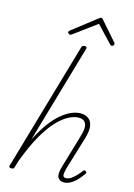

<svg xmlns="http://www.w3.org/2000/svg" viewBox="-177 -1339 1007 1442"><g transform="rotate(15 326.0 -618.5)"><path d="M470 15Q453 15 441 8.5Q429 2 422.5 -11.5Q416 -25 417.5 -46Q419 -67 428 -97L501 -345Q525 -418 511.5 -451Q498 -484 455 -484Q423 -484 382 -464.5Q341 -445 294 -397.5Q247 -350 198 -265.5Q149 -181 101 -53L85 0Q83 8 78.5 11.5Q74 15 64 15Q53 15 48 11Q43 7 45 0L335 -1000Q338 -1008 343 -1011.5Q348 -1015 358 -1015Q367 -1015 372 -1011Q377 -1007 374 -999L152 -233Q193 -314 234.5 -369.5Q276 -425 317 -458Q358 -491 394 -505Q430 -519 460 -519Q494 -519 519 -502.5Q544 -486 551.5 -449.5Q559 -413 541 -350L465 -100Q458 -74 455 -55.5Q452 -37 457.5 -28.5Q463 -20 477 -20Q498 -20 518 -34Q538 -48 556.5 -68Q575 -88 587 -105Q593 -112 597.5 -113Q602 -114 608 -109Q616 -103 615.5 -98.5Q615 -94 611 -89Q598 -69 576.5 -44.5Q555 -20 527 -2.5Q499 15 470 15ZM229 -1069Q222 -1069 216.5 -1073.5Q211 -1078 211 -1084Q211 -1088 212.5 -1091Q214 -1094 219 -1098L406 -1243Q412 -1248 415.5 -1250Q419 -1252 423 -1252Q427 -1252 430.5 -1249.5Q434 -1247 438 -1243L565 -1098Q567 -1095 568.5 -1092Q570 -1089 570 -1086Q570 -1079 564 -1074Q558 -1069 551 -1069Q548 -1069 544.5 -1071Q541 -1073 538 -1077L418 -1204L246 -1077Q240 -1072 236.5 -1070.5Q233 -1069 229 -1069Z"/></g></svg>

Font: Playwrite AU QLD Thin
Style: Regular
Weight: 250
Designer: Veronika Burian, José Scaglione
Foundry: TypeTogether
Version: Version 1.002